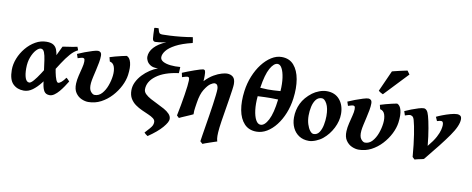

<svg xmlns="http://www.w3.org/2000/svg" viewBox="-79 -1148 4321 1758"><g transform="rotate(10 2082.0 -269.0)"><path d="M585.4 -429.7Q550.3 -414.1 516.6 -375.2Q482.9 -336.4 450 -285.6Q417 -234.9 383.1 -181.4Q349.1 -127.9 313.7 -82.3Q278.3 -36.6 239.7 -8.3Q201.2 20 158.7 20Q97.2 20 57.9 -18.8Q18.6 -57.6 18.6 -148.9Q18.6 -201.7 40 -255.9Q61.5 -310.1 99.4 -355.7Q137.2 -401.4 185.8 -429.2Q234.4 -457 288.6 -457Q329.6 -457 352.1 -442.9Q374.5 -428.7 384.8 -402.6Q395 -376.5 399.2 -341.3Q403.3 -306.2 407.7 -264.2Q411.1 -230 418.5 -193.1Q425.8 -156.2 435.8 -130.9Q445.8 -105.5 457 -105.5Q469.2 -105.5 487.5 -121.3Q505.9 -137.2 523.9 -164.1Q530.3 -160.6 540.8 -149.7Q551.3 -138.7 554.7 -134.8Q541 -112.3 523.2 -85.7Q505.4 -59.1 484.9 -34.9Q464.4 -10.7 442.6 4.6Q420.9 20 399.4 20Q364.3 20 348.6 -3.7Q333 -27.3 326.2 -74.5Q319.3 -121.6 310.1 -191.9Q303.2 -243.7 297.1 -287.8Q291 -332 280.3 -359.1Q269.5 -386.2 247.6 -386.2Q228.5 -386.2 204.6 -360.4Q180.7 -334.5 163.3 -289.3Q146 -244.1 146 -185.1Q146 -129.4 158.2 -95.5Q170.4 -61.5 195.8 -61.5Q210.4 -61.5 234.9 -89.6Q259.3 -117.7 288.3 -162.4Q317.4 -207 346.7 -258.3Q376 -309.6 400.4 -357.4Q424.8 -405.3 439 -438Q453.1 -440.9 479.2 -444.6Q505.4 -448.2 532 -452.4Q558.6 -456.5 573.7 -460.9Q576.7 -456.1 580.3 -444.6Q584 -433.1 585.4 -429.7Z M1075.2 -287.1Q1068.4 -236.8 1041.5 -183.1Q1014.6 -129.4 972.2 -83.3Q929.7 -37.1 875.2 -8.5Q820.8 20 757.8 20Q728 20 695.1 5.6Q662.1 -8.8 639.9 -41.3Q617.7 -73.7 620.1 -127.9Q621.6 -163.1 631.3 -202.9Q641.1 -242.7 650.1 -278.6Q659.2 -314.5 659.2 -336.9Q659.2 -359.4 653.6 -364.5Q647.9 -369.6 639.2 -369.6Q633.8 -369.6 622.8 -366.7Q611.8 -363.8 602.8 -360.8Q593.8 -357.9 593.8 -357.9L581.1 -395.5Q608.9 -408.2 646.5 -422.4Q684.1 -436.5 717.8 -446.8Q751.5 -457 766.6 -457Q780.8 -457 790.5 -447.8Q800.3 -438.5 800.3 -416Q800.3 -388.2 793.9 -353.3Q787.6 -318.4 779.1 -282Q770.5 -245.6 763.2 -212.6Q755.9 -179.7 753.4 -155.8Q748.5 -101.1 767.6 -77.4Q786.6 -53.7 804.7 -53.7Q843.8 -53.7 871.8 -85Q899.9 -116.2 917 -162.8Q934.1 -209.5 939.5 -256.3Q944.8 -303.7 933.3 -338.4Q921.9 -373 889.2 -379.4L879.4 -418Q898.9 -424.8 928.5 -432.6Q958 -440.4 987.1 -447.3Q1016.1 -454.1 1033.2 -457Q1061.5 -447.3 1073.2 -403.1Q1085 -358.9 1075.2 -287.1Z M1607.4 -678.2Q1510.3 -654.8 1453.1 -624Q1396 -593.3 1371.1 -561Q1346.2 -528.8 1346.2 -501Q1346.2 -476.1 1372.8 -461.4Q1399.4 -446.8 1442.4 -442.1Q1485.4 -437.5 1533.2 -441.9Q1533.2 -432.6 1532.2 -413.1Q1531.2 -393.6 1530.3 -384.3Q1398.4 -367.2 1324.5 -312.5Q1250.5 -257.8 1250.5 -185.1Q1250.5 -161.1 1270 -142.1Q1289.6 -123 1320.3 -106.2Q1351.1 -89.4 1385.5 -73.2Q1419.9 -57.1 1450.7 -39.8Q1481.4 -22.5 1501 -1.7Q1520.5 19 1520.5 44.9Q1520.5 72.8 1477.1 123.8Q1433.6 174.8 1348.1 232.9Q1341.8 230 1330.3 220.7Q1318.8 211.4 1314.9 206.1Q1341.3 177.2 1356.9 159.4Q1372.6 141.6 1379.2 127.7Q1385.7 113.8 1385.7 97.2Q1385.7 77.1 1367.2 63Q1348.6 48.8 1319.6 36.4Q1290.5 23.9 1257.6 9Q1224.6 -5.9 1195.6 -26.6Q1166.5 -47.4 1147.9 -78.4Q1129.4 -109.4 1129.4 -154.8Q1129.4 -194.8 1147.7 -232.2Q1166 -269.5 1196 -301.5Q1226.1 -333.5 1262.5 -357.4Q1298.8 -381.3 1334.5 -394Q1290.5 -392.1 1265.6 -407.2Q1240.7 -422.4 1230.2 -443.4Q1219.7 -464.4 1219.7 -480Q1219.7 -528.8 1257.8 -570.6Q1295.9 -612.3 1367.7 -642.6Q1326.2 -633.8 1300.8 -631.1Q1275.4 -628.4 1267.1 -628.4Q1245.1 -628.4 1241.9 -655.5Q1238.8 -682.6 1236.8 -752.9Q1243.7 -755.4 1256.8 -756.1Q1270 -756.8 1276.4 -756.8Q1283.7 -725.6 1291 -715.8Q1298.3 -706.1 1322.3 -706.1Q1346.7 -706.1 1391.4 -708.3Q1436 -710.4 1490.7 -716.1Q1545.4 -721.7 1598.6 -731Q1601.1 -723.6 1604.2 -704.8Q1607.4 -686 1607.4 -678.2Z M2043.9 -372.1Q2043.9 -357.4 2038.8 -319.3Q2033.7 -281.2 2025.4 -230Q2017.1 -178.7 2008.1 -123.5Q1999 -68.4 1991.2 -19Q1981 48.3 1978.8 86.4Q1976.6 124.5 1979.2 143.1Q1981.9 161.6 1985.4 170.9Q1978 172.9 1960 179Q1941.9 185.1 1920.2 192.4Q1898.4 199.7 1880.1 206.3Q1861.8 212.9 1855 216.3L1832.5 195.8Q1835 177.2 1841.1 138.9Q1847.2 100.6 1855.2 51.3Q1863.3 2 1871.8 -51.5Q1880.4 -105 1887.5 -155Q1894.5 -205.1 1898.9 -243.9Q1903.3 -282.7 1903.3 -302.7Q1903.3 -321.3 1895.5 -335.4Q1887.7 -349.6 1867.2 -349.6Q1857.4 -349.6 1833 -334.2Q1808.6 -318.8 1778.8 -271Q1751.5 -227.1 1739.3 -147Q1734.9 -117.7 1732.2 -100.6Q1729.5 -83.5 1728.5 -69.8Q1727.5 -56.2 1728 -36.6Q1721.7 -33.2 1703.9 -25.4Q1686 -17.6 1664.6 -8.3Q1643.1 1 1625.2 8.8Q1607.4 16.6 1601.6 20L1580.6 0Q1590.8 -48.8 1600.1 -100.1Q1609.4 -151.4 1616.7 -198Q1624 -244.6 1628.2 -280.3Q1632.3 -315.9 1632.3 -333Q1632.3 -355.5 1627.7 -360.6Q1623 -365.7 1614.3 -365.7Q1608.9 -365.7 1596.9 -362.5Q1585 -359.4 1575 -356.2Q1564.9 -353 1564.9 -353L1556.6 -392.1Q1577.1 -400.9 1606.4 -412.1Q1635.7 -423.3 1664.8 -433.6Q1693.8 -443.8 1715.8 -450.4Q1737.8 -457 1743.7 -457Q1757.3 -457 1762.2 -446.8Q1767.1 -436.5 1767.1 -401.9Q1767.1 -391.6 1766.8 -377.4Q1766.6 -363.3 1765.1 -351.1Q1806.2 -394 1845.9 -416.7Q1885.7 -439.5 1917.5 -448.2Q1949.2 -457 1965.3 -457Q2000.5 -457 2022.2 -438.2Q2043.9 -419.4 2043.9 -372.1Z M2603 -336.9Q2593.3 -263.2 2567.1 -198.5Q2541 -133.8 2502.9 -84.7Q2464.8 -35.6 2418.5 -7.8Q2372.1 20 2321.8 20Q2251 20 2208.3 -25.6Q2165.5 -71.3 2151.1 -149.9Q2136.7 -228.5 2149.9 -327.1Q2159.7 -400.9 2186.5 -467Q2213.4 -533.2 2252.4 -584Q2291.5 -634.8 2337.9 -664.1Q2384.3 -693.4 2433.1 -693.4Q2504.9 -693.4 2546.6 -645.3Q2588.4 -597.2 2602.3 -516.4Q2616.2 -435.5 2603 -336.9ZM2348.6 -48.8Q2386.2 -48.8 2419.2 -111.8Q2452.1 -174.8 2467.3 -304.2Q2428.7 -305.7 2400.6 -305.7Q2372.6 -305.7 2344.7 -304.7Q2316.9 -303.7 2277.8 -301.8Q2271 -230 2278.1 -172.9Q2285.2 -115.7 2303.5 -82.3Q2321.8 -48.8 2348.6 -48.8ZM2407.2 -624.5Q2372.1 -624.5 2339.1 -565.7Q2306.2 -506.8 2287.6 -381.8Q2329.1 -378.9 2356.4 -378.4Q2383.8 -377.9 2410.4 -379.6Q2437 -381.3 2475.1 -383.8Q2480 -453.1 2472.2 -507.6Q2464.4 -562 2447.5 -593.3Q2430.7 -624.5 2407.2 -624.5Z M3057.6 -272.9Q3057.6 -208 3024.2 -141.8Q2990.7 -75.7 2936 -30.8Q2910.6 -9.8 2874.3 5.1Q2837.9 20 2808.6 20Q2755.9 20 2717.8 -4.6Q2679.7 -29.3 2659.2 -72Q2638.7 -114.7 2638.7 -168Q2638.7 -237.8 2668 -299.1Q2697.3 -360.4 2762.7 -410.2Q2788.6 -429.7 2824.7 -443.4Q2860.8 -457 2894.5 -457Q2971.2 -457 3014.4 -405.5Q3057.6 -354 3057.6 -272.9ZM2929.2 -231Q2929.2 -305.2 2907.2 -345.2Q2885.3 -385.3 2860.8 -385.3Q2826.2 -385.3 2805.7 -358.4Q2785.2 -331.5 2776.4 -291Q2767.6 -250.5 2767.6 -209Q2767.6 -165.5 2778.8 -129.4Q2790 -93.3 2807.1 -71.5Q2824.2 -49.8 2841.8 -49.8Q2874.5 -49.8 2893.6 -78.4Q2912.6 -106.9 2920.9 -148.9Q2929.2 -190.9 2929.2 -231Z M3588.9 -287.1Q3582 -236.8 3555.2 -183.1Q3528.3 -129.4 3485.8 -83.3Q3443.4 -37.1 3388.9 -8.5Q3334.5 20 3271.5 20Q3241.7 20 3208.7 5.6Q3175.8 -8.8 3153.6 -41.3Q3131.3 -73.7 3133.8 -127.9Q3135.3 -163.1 3145 -202.9Q3154.8 -242.7 3163.8 -278.6Q3172.9 -314.5 3172.9 -336.9Q3172.9 -359.4 3167.2 -364.5Q3161.6 -369.6 3152.8 -369.6Q3147.5 -369.6 3136.5 -366.7Q3125.5 -363.8 3116.5 -360.8Q3107.4 -357.9 3107.4 -357.9L3094.7 -395.5Q3122.6 -408.2 3160.2 -422.4Q3197.8 -436.5 3231.4 -446.8Q3265.1 -457 3280.3 -457Q3294.4 -457 3304.2 -447.8Q3314 -438.5 3314 -416Q3314 -388.2 3307.6 -353.3Q3301.3 -318.4 3292.7 -282Q3284.2 -245.6 3276.9 -212.6Q3269.5 -179.7 3267.1 -155.8Q3262.2 -101.1 3281.2 -77.4Q3300.3 -53.7 3318.4 -53.7Q3357.4 -53.7 3385.5 -85Q3413.6 -116.2 3430.7 -162.8Q3447.8 -209.5 3453.1 -256.3Q3458.5 -303.7 3447 -338.4Q3435.5 -373 3402.8 -379.4L3393.1 -418Q3412.6 -424.8 3442.1 -432.6Q3471.7 -440.4 3500.7 -447.3Q3529.8 -454.1 3546.9 -457Q3575.2 -447.3 3586.9 -403.1Q3598.6 -358.9 3588.9 -287.1ZM3611.8 -738.3 3403.3 -518.1Q3395.5 -520.5 3382.6 -528.3Q3369.6 -536.1 3361.3 -543.9L3448.7 -738.8Q3457 -741.2 3475.8 -745.8Q3494.6 -750.5 3517.1 -755.6Q3539.6 -760.7 3559.3 -764.9Q3579.1 -769 3588.4 -771Z M4147.5 -416Q4147.5 -356.9 4079.1 -259.3Q4010.7 -161.6 3877.4 -1Q3872.1 2 3853.8 5.6Q3835.4 9.3 3817.1 13.2Q3798.8 17.1 3792.5 20L3771.5 0Q3761.7 -119.6 3748.3 -204.8Q3734.9 -290 3722.2 -334.5Q3714.8 -360.8 3702.6 -367.7Q3690.4 -374.5 3681.2 -374.5Q3675.8 -374.5 3664.8 -371.3Q3653.8 -368.2 3644.8 -365Q3635.7 -361.8 3635.7 -361.8L3623 -400.4Q3650.9 -413.1 3684.3 -426Q3717.8 -439 3748 -448Q3778.3 -457 3795.9 -457Q3810.1 -457 3822.8 -443.4Q3835.4 -429.7 3844.7 -395Q3855.5 -357.9 3868.4 -284.7Q3881.3 -211.4 3889.6 -124Q3936.5 -180.2 3958.3 -221.7Q3980 -263.2 3986.3 -291.3Q3992.7 -319.3 3992.7 -335Q3992.7 -370.1 3972.7 -370.1Q3964.8 -370.1 3956.5 -368.2Q3948.2 -366.2 3934.1 -362.3L3917.5 -399.4Q3936.5 -409.2 3971.4 -422.6Q4006.3 -436 4043.7 -446.5Q4081.1 -457 4106.4 -457Q4124 -457 4135.7 -448Q4147.5 -439 4147.5 -416Z"/></g></svg>

Font: Gentium Book Plus
Style: Bold Italic
Weight: 700
Italic angle: -8°
Designer: Victor Gaultney, Annie Olsen, Iska Routamaa, Becca Hirsbrunner
Foundry: SIL International
Version: Version 6.101